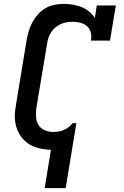

<svg xmlns="http://www.w3.org/2000/svg" viewBox="-20 -763 640 988"><path d="M210 205 242 8Q220 7 198.5 3.5Q177 0 157 -7.5Q137 -15 120.5 -27.5Q104 -40 91 -56.5Q78 -73 70 -92.5Q62 -112 58.5 -133.5Q55 -155 56.5 -177.5Q58 -200 62 -222L117 -557Q121 -580 128 -603.5Q135 -627 147 -649Q159 -671 176 -690Q193 -709 215 -721.5Q237 -734 261 -738.5Q285 -743 308 -743Q332 -743 355.5 -739Q379 -735 400 -726.5Q421 -718 438.5 -703.5Q456 -689 468 -670L478 -735H576L546 -554H448Q452 -575 447.5 -594.5Q443 -614 429 -627Q415 -640 395 -645.5Q375 -651 355 -651Q340 -651 324.5 -648.5Q309 -646 294.5 -640Q280 -634 267 -623.5Q254 -613 245 -599.5Q236 -586 230.5 -571.5Q225 -557 223 -542L167 -207Q164 -184 165.5 -161Q167 -138 178 -120Q189 -102 210 -93Q231 -84 254 -84Q267 -84 280.5 -86Q294 -88 307 -93.5Q320 -99 331.5 -107.5Q343 -116 352 -127L354 -129H373L318 205Z"/></svg>

Font: Iosevka Curly Slab SmBdExObl
Style: Regular
Weight: 600
Width: 7
Italic angle: -9°
Monospace: yes
Designer: Belleve Invis
Foundry: Belleve Invis
Version: Version 11.1.0; ttfautohint (v1.8.3)